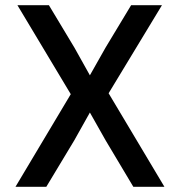

<svg xmlns="http://www.w3.org/2000/svg" viewBox="-20 -718 690 738"><path d="M39.5 0 252 -356 47 -698H168L266 -535L325.5 -428.5L386 -535.5L484 -698H602.5L397.5 -359.5L612 0H492.5L386 -178.5L325.5 -285.5L265.5 -178.5L158 0Z"/></svg>

Font: Azeret Mono Thin
Style: Regular
Weight: 100
Designer: Martin Vácha
Foundry: Displaay
Version: Version 1.002